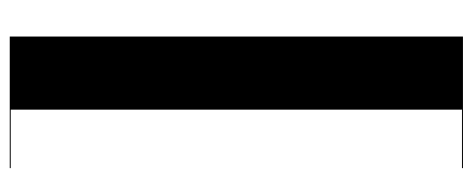

<svg xmlns="http://www.w3.org/2000/svg" viewBox="-308 -512 970 394"><g transform="rotate(90 177.0 -315.0)"><path d="M55 150V-780H205V150ZM55 150V148H325V150ZM55 -778V-780H325V-778Z"/></g></svg>

Font: Bodoni Moda 96pt
Style: Bold
Weight: 700
Version: Version 2.005